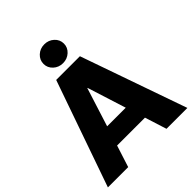

<svg xmlns="http://www.w3.org/2000/svg" viewBox="-255 -1093 1241 1241"><g transform="rotate(-45 365.0 -472.5)"><path d="M187.5 0H2L256.8 -727.5H473.6L728.5 0H537.6L490.2 -149.4H235.4ZM277.8 -282.7H447.8L363.8 -547.9H361.8ZM365.2 -772.5Q326.2 -772.5 299.1 -797.6Q272 -822.8 272 -858.4Q272 -894.5 299.1 -919.7Q326.2 -944.8 365.2 -944.8Q403.8 -944.8 431.2 -919.7Q458.5 -894.5 458.5 -858.4Q458.5 -822.8 431.2 -797.6Q403.8 -772.5 365.2 -772.5Z"/></g></svg>

Font: Inter Display Extra Bold
Style: Regular
Weight: 800
Designer: Rasmus Andersson
Foundry: rsms
Version: Version 4.000;git-4fc901f